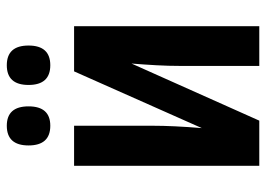

<svg xmlns="http://www.w3.org/2000/svg" viewBox="-129 -654 783 565"><g transform="rotate(-90 262.5 -371.5)"><path d="M353 -615Q411 -615 411 -679Q411 -743 353 -743Q295 -743 295 -679Q295 -615 353 -615ZM175 -615Q232 -615 232 -679Q232 -743 175 -743Q117 -743 117 -679Q117 -615 175 -615ZM57 -545V0H190L358 -376Q355 -339 353 -303Q351 -267 351 -232V0H468V-545H335L168 -169Q175 -253 175 -315V-545Z"/></g></svg>

Font: Noto Sans UI Condensed
Style: Bold
Weight: 700
Width: 3
Designer: Monotype Design Team
Foundry: Monotype Imaging Inc.
Version: 1.001